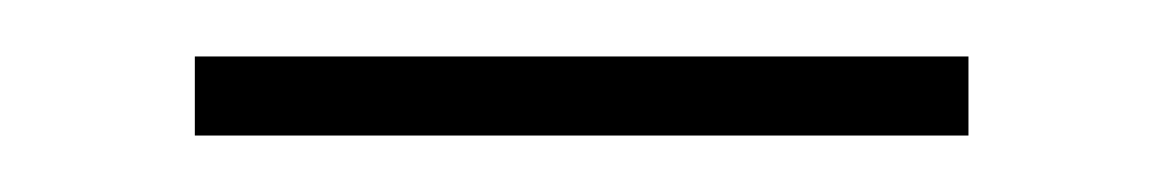

<svg xmlns="http://www.w3.org/2000/svg" viewBox="-20 -660 412 68"><path d="M49 -640V-612H323V-640Z"/></svg>

Font: LT Wave Alt Thin
Style: Regular
Weight: 100
Designer: Daniel Lyons
Version: Version 2.5 (Glyphs App)